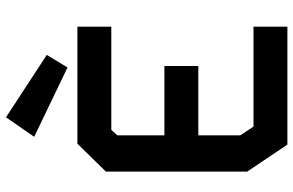

<svg xmlns="http://www.w3.org/2000/svg" viewBox="-189 -789 978 640"><g transform="rotate(-90 300.0 -469.0)"><path d="M141 -700 48 -605V-134L138 0H531V-113H198L169 -157V-297H400V-410H169V-567L187 -587H531V-700ZM395 -733 437 -802 229 -938 164 -844Z"/></g></svg>

Font: Kode Mono
Style: Bold
Weight: 700
Monospace: yes
Designer: Isa Ozler
Foundry: Kadena LLC
Version: Version 1.206;gftools[0.9.28]